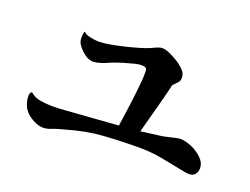

<svg xmlns="http://www.w3.org/2000/svg" viewBox="-89 -804 1177 905"><g transform="rotate(20 500.0 -351.5)"><path d="M949 -152Q949 -134 939 -121.5Q929 -109 909 -109Q899 -109 888.5 -111Q878 -113 867 -115Q815 -126 760.5 -136Q706 -146 652 -146Q556 -146 469 -140Q382 -134 288 -106Q272 -102 256.5 -97.5Q241 -93 226 -87Q207 -79 188 -79Q167 -79 145 -89.5Q123 -100 107 -114Q89 -130 80.5 -152.5Q72 -175 72 -197Q72 -202 74.5 -209.5Q77 -217 83 -218Q103 -199 135 -194Q167 -189 193 -189Q224 -189 254.5 -191.5Q285 -194 315 -196Q367 -200 418 -203.5Q469 -207 521 -211Q527 -252 532.5 -293Q538 -334 543 -374Q546 -403 549 -432.5Q552 -462 552 -490Q552 -507 544.5 -511Q537 -515 523 -515Q511 -515 489 -509.5Q467 -504 442 -496.5Q417 -489 395.5 -481Q374 -473 362 -467Q350 -462 333 -457Q316 -452 302 -452Q280 -452 257 -470Q234 -488 223 -506Q213 -520 213 -540Q213 -545 214 -556.5Q215 -568 219 -572Q226 -563 241 -558.5Q256 -554 272 -552Q288 -550 298 -550Q316 -550 348.5 -555.5Q381 -561 417 -569.5Q453 -578 485 -587.5Q517 -597 533 -604Q543 -609 560.5 -616.5Q578 -624 588 -624Q604 -624 623.5 -615.5Q643 -607 662 -596Q681 -585 692 -575Q705 -565 714 -552.5Q723 -540 723 -523Q723 -507 712.5 -497Q702 -487 692 -476Q677 -412 659.5 -348.5Q642 -285 625 -220Q652 -224 679 -227Q706 -230 733 -234Q743 -236 759.5 -240Q776 -244 792 -247.5Q808 -251 815 -251Q840 -251 871 -238Q902 -225 925.5 -202.5Q949 -180 949 -152Z"/></g></svg>

Font: Kaisei Tokumin
Style: Bold
Weight: 700
Designer: Font-Kai, 金井和夫
Foundry: KAZUO KANAI
Version: Version 5.003